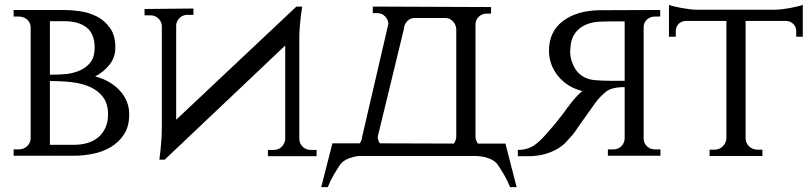

<svg xmlns="http://www.w3.org/2000/svg" viewBox="-20 -641 3334 789"><path d="M244 -600Q271 -600 307.5 -595Q344 -590 376.5 -574Q409 -558 431.5 -527Q454 -496 454 -445Q454 -405 429.5 -374.5Q405 -344 371 -327Q433 -311 472 -269Q511 -227 511 -171Q511 -121 489.5 -88.5Q468 -56 435 -36.5Q402 -17 362 -9Q322 -1 285 -1H36V-27H56Q77 -27 91 -40Q105 -53 106 -71V-530Q105 -549 91 -561Q77 -573 56 -573H36V-600ZM285 -46Q314 -46 339.5 -53.5Q365 -61 383.5 -76.5Q402 -92 413 -115.5Q424 -139 424 -171Q424 -215 403.5 -242Q383 -269 350.5 -283.5Q318 -298 277.5 -303Q237 -308 185 -308V-46ZM255 -337Q285 -341 310.5 -352.5Q336 -364 352.5 -386Q369 -408 369 -445Q369 -502 336 -528Q303 -554 243 -554H185V-334Q225 -334 255 -337Z M775 -606V-580H750Q732 -580 719 -568Q706 -556 704 -539V-149L1198 -614H1222Q1219 -594 1216 -573Q1214 -555 1212 -531.5Q1210 -508 1210 -484V-68Q1211 -50 1224.5 -37.5Q1238 -25 1256 -25H1281V1H1081V-25H1106Q1124 -25 1137 -37.5Q1150 -50 1152 -68V-454L657 15H635Q638 -6 640 -28Q642 -47 643.5 -70.5Q645 -94 645 -117V-537Q643 -554 630 -566Q617 -578 598 -578H574V-604Z M2057 -51 2103 128H2076Q2065 100 2051 76.5Q2037 53 2025.5 36Q2014 19 1987 9Q1965 1 1936 0H1454Q1435 2 1416 9Q1389 19 1377.5 36Q1366 53 1352 76.5Q1338 100 1327 128H1300L1346 -52H1458Q1467 -63 1468 -78L1576 -543Q1575 -561 1562 -574Q1549 -587 1531 -587H1512V-614L1998 -612V-585H1979Q1961 -585 1948 -572.5Q1935 -560 1934 -543V-78Q1935 -63 1944 -51ZM1855 -78V-521Q1854 -540 1841 -553.5Q1828 -567 1811 -567H1683Q1666 -567 1653.5 -554Q1641 -541 1640 -523L1532 -78Q1533 -63 1541 -52L1845 -51Q1854 -63 1855 -78Z M2693 -600V-573H2672Q2652 -573 2639 -561Q2626 -549 2625 -531V-70Q2626 -52 2639 -39.5Q2652 -27 2672 -27H2694V-1H2478V-27H2500Q2520 -27 2533 -40Q2546 -53 2547 -71V-283Q2493 -283 2470 -264Q2447 -245 2429 -222L2385 -160Q2368 -137 2353 -114.5Q2338 -92 2333 -87Q2321 -73 2306.5 -57.5Q2292 -42 2270 -29Q2248 -16 2218 -7.5Q2188 1 2146 1H2108V-25Q2129 -25 2145.5 -30Q2162 -35 2176 -44.5Q2190 -54 2203 -67Q2216 -80 2230 -96Q2245 -113 2260 -131Q2275 -149 2287 -165Q2301 -183 2314 -202V-201Q2326 -218 2342 -236.5Q2358 -255 2373 -267Q2343 -274 2318 -289.5Q2293 -305 2274.5 -327Q2256 -349 2246 -376Q2236 -403 2236 -433Q2236 -510 2292 -553.5Q2348 -597 2442 -599ZM2547 -309V-553H2483Q2464 -553 2444 -552Q2389 -549 2357 -520Q2325 -491 2324 -440Q2323 -438 2323 -432Q2323 -407 2330 -388Q2340 -359 2355 -343.5Q2370 -328 2388 -320.5Q2406 -313 2426 -311.5Q2446 -310 2461.5 -309.5Q2477 -309 2488 -309Z M3162 -601Q3176 -601 3193 -603Q3210 -605 3226.5 -608Q3243 -611 3257 -614.5Q3271 -618 3279 -621V-490H3252V-513Q3252 -530 3240.5 -542Q3229 -554 3211 -555H3044V-70Q3045 -52 3059 -39Q3073 -26 3093 -26H3113V0H2896V-26H2916Q2936 -26 2949.5 -39Q2963 -52 2965 -71V-555H2797Q2779 -554 2768 -542Q2757 -530 2757 -513V-490H2729V-621Q2737 -618 2751 -614.5Q2765 -611 2781.5 -608Q2798 -605 2815 -603Q2832 -601 2846 -601Z"/></svg>

Font: Constantine
Style: Regular
Weight: 400
Designer: Dukom Design
Version: Version 1.001;PS 001.001;hotconv 1.0.56;makeotf.lib2.0.21325